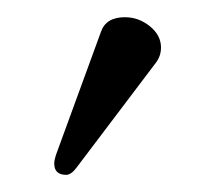

<svg xmlns="http://www.w3.org/2000/svg" viewBox="-20 -751 259 223"><path d="M125 -731Q141.1 -731 154.1 -720.5Q167 -710 167 -695.8Q167 -686 161.1 -678.2L68.8 -556.2Q63 -548.3 57.1 -547.9Q43 -547.9 43 -561Q43 -564.9 44.9 -570.8L97.2 -713.9Q103 -731 125 -731Z"/></svg>

Font: Linux Libertine
Style: Regular
Weight: 400
Designer: Philipp H. Poll
Foundry: Philipp H. Poll
Version: Version 5.3.0 ; ttfautohint (v0.9)